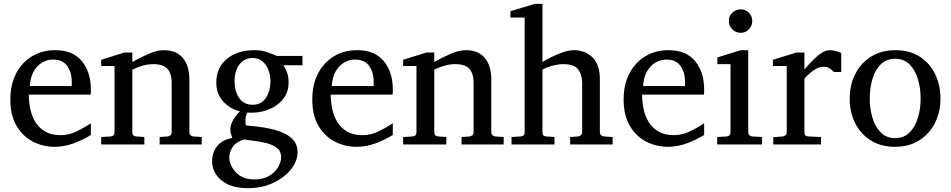

<svg xmlns="http://www.w3.org/2000/svg" viewBox="-20 -757 4982 1006"><path d="M266.1 12.2Q205.6 12.2 152.6 -14.9Q99.6 -42 66.9 -97.2Q34.2 -152.3 34.2 -235.8Q34.2 -314 64.5 -372.1Q94.7 -430.2 147.9 -462.2Q201.2 -494.1 269 -494.1Q362.3 -494.1 409.2 -436.3Q456.1 -378.4 456.1 -289.1Q456.1 -284.2 456.1 -276.1Q456.1 -268.1 455.1 -261.2H130.9Q130.9 -223.1 138.9 -185.3Q147 -147.5 166 -116.7Q185.1 -85.9 217.3 -67.4Q249.5 -48.8 297.9 -48.8Q340.8 -48.8 381.6 -68.6Q422.4 -88.4 456.1 -110.8V-49.8Q414.1 -23.9 365.5 -5.9Q316.9 12.2 266.1 12.2ZM136.2 -306.2H356V-328.1Q356 -377.4 332.3 -411.1Q308.6 -444.8 258.8 -444.8Q209.5 -444.8 174.8 -407.7Q140.1 -370.6 136.2 -306.2Z M1037.1 0H816.4V-39.1L858.4 -42Q867.2 -43 873.3 -48.8Q879.4 -54.7 879.4 -64V-324.2Q879.4 -371.6 857.4 -396.2Q835.4 -420.9 783.2 -420.9Q754.9 -420.9 726.8 -412.8Q698.7 -404.8 673.3 -392.1V-64Q673.3 -43.5 694.3 -42L736.3 -39.1V0H510.3V-39.1L559.1 -42Q580.1 -43.5 580.1 -64V-411.1H510.3V-443.8L632.3 -481.9H673.3V-432.1Q715.3 -456.1 759.5 -475.1Q803.7 -494.1 838.4 -494.1Q903.8 -494.1 938 -453.4Q972.2 -412.6 972.2 -339.8V-64Q972.2 -54.7 978.3 -48.8Q984.4 -43 993.2 -42L1037.1 -39.1Z M1564.9 -415H1465.3Q1476.6 -397 1484.4 -375.5Q1492.2 -354 1492.2 -325.2Q1492.2 -272.5 1461.4 -235.6Q1430.7 -198.7 1381.6 -180.9Q1332.5 -163.1 1276.4 -167Q1268.6 -154.3 1266.8 -139.2Q1265.1 -124 1266.4 -112.8Q1267.6 -101.6 1268.1 -100.1Q1294.9 -97.2 1330.3 -93.3Q1365.7 -89.4 1402.1 -81.1Q1438.5 -72.8 1469.7 -58.1Q1501 -43.5 1520 -19.5Q1539.1 4.4 1539.1 40Q1539.1 87.4 1504.4 130.6Q1469.7 173.8 1410.9 201.4Q1352.1 229 1279.3 229Q1189.9 229 1140.6 188.2Q1091.3 147.5 1091.3 86.9Q1091.3 43.5 1117.2 9.5Q1143.1 -24.4 1197.3 -34.2Q1191.9 -49.8 1189.5 -56.6Q1187 -63.5 1187 -80.1Q1187 -99.6 1199 -123.3Q1210.9 -147 1237.3 -173.8Q1187.5 -185.1 1150.4 -224.4Q1113.3 -263.7 1113.3 -324.2Q1113.3 -402.8 1168.7 -448.5Q1224.1 -494.1 1314 -494.1Q1349.6 -494.1 1380.1 -483.6Q1410.6 -473.1 1430.2 -463.9H1564.9ZM1397 -331.1Q1397 -362.8 1386.2 -390.6Q1375.5 -418.5 1355 -435.8Q1334.5 -453.1 1304.2 -453.1Q1262.2 -453.1 1235.6 -420.7Q1209 -388.2 1209 -330.1Q1209 -279.8 1232.9 -243.9Q1256.8 -208 1304.2 -208Q1349.1 -208 1373 -244.1Q1397 -280.3 1397 -331.1ZM1453.1 66.9Q1453.1 35.6 1431.4 18.6Q1409.7 1.5 1377.4 -6.8Q1345.2 -15.1 1312.5 -18.8Q1279.8 -22.5 1257.3 -26.9Q1213.9 -11.2 1197.5 15.6Q1181.2 42.5 1181.2 66.9Q1181.2 90.8 1195.1 117.9Q1209 145 1238 164.1Q1267.1 183.1 1312 183.1Q1359.9 183.1 1391.1 164.1Q1422.4 145 1437.7 117.9Q1453.1 90.8 1453.1 66.9Z M1848.1 12.2Q1787.6 12.2 1734.6 -14.9Q1681.6 -42 1648.9 -97.2Q1616.2 -152.3 1616.2 -235.8Q1616.2 -314 1646.5 -372.1Q1676.8 -430.2 1730 -462.2Q1783.2 -494.1 1851.1 -494.1Q1944.3 -494.1 1991.2 -436.3Q2038.1 -378.4 2038.1 -289.1Q2038.1 -284.2 2038.1 -276.1Q2038.1 -268.1 2037.1 -261.2H1712.9Q1712.9 -223.1 1720.9 -185.3Q1729 -147.5 1748 -116.7Q1767.1 -85.9 1799.3 -67.4Q1831.5 -48.8 1879.9 -48.8Q1922.9 -48.8 1963.6 -68.6Q2004.4 -88.4 2038.1 -110.8V-49.8Q1996.1 -23.9 1947.5 -5.9Q1898.9 12.2 1848.1 12.2ZM1718.3 -306.2H1938V-328.1Q1938 -377.4 1914.3 -411.1Q1890.6 -444.8 1840.8 -444.8Q1791.5 -444.8 1756.8 -407.7Q1722.2 -370.6 1718.3 -306.2Z M2619.1 0H2398.4V-39.1L2440.4 -42Q2449.2 -43 2455.3 -48.8Q2461.4 -54.7 2461.4 -64V-324.2Q2461.4 -371.6 2439.5 -396.2Q2417.5 -420.9 2365.2 -420.9Q2336.9 -420.9 2308.8 -412.8Q2280.8 -404.8 2255.4 -392.1V-64Q2255.4 -43.5 2276.4 -42L2318.4 -39.1V0H2092.3V-39.1L2141.1 -42Q2162.1 -43.5 2162.1 -64V-411.1H2092.3V-443.8L2214.4 -481.9H2255.4V-432.1Q2297.4 -456.1 2341.6 -475.1Q2385.7 -494.1 2420.4 -494.1Q2485.8 -494.1 2520 -453.4Q2554.2 -412.6 2554.2 -339.8V-64Q2554.2 -54.7 2560.3 -48.8Q2566.4 -43 2575.2 -42L2619.1 -39.1Z M3189.9 0H2967.3V-39.1L3008.3 -42Q3017.1 -43 3023.7 -48.8Q3030.3 -54.7 3030.3 -64V-321.8Q3030.3 -364.7 3009.8 -392.8Q2989.3 -420.9 2931.2 -420.9Q2904.8 -420.9 2874.3 -412.6Q2843.8 -404.3 2822.3 -392.1V-64Q2822.3 -43.5 2842.3 -42L2885.3 -39.1V0H2660.2V-39.1L2708 -42Q2729 -43.5 2729 -64V-665H2654.3V-698.2L2782.2 -736.8H2822.3V-432.1Q2840.3 -443.4 2869.1 -457.8Q2897.9 -472.2 2929.7 -483.2Q2961.4 -494.1 2987.3 -494.1Q3044.9 -494.1 3084 -457Q3123 -419.9 3123 -342.8V-64Q3123 -54.7 3129.6 -48.8Q3136.2 -43 3145 -42L3189.9 -39.1Z M3479.5 12.2Q3418.9 12.2 3366 -14.9Q3313 -42 3280.3 -97.2Q3247.6 -152.3 3247.6 -235.8Q3247.6 -314 3277.8 -372.1Q3308.1 -430.2 3361.3 -462.2Q3414.6 -494.1 3482.4 -494.1Q3575.7 -494.1 3622.6 -436.3Q3669.4 -378.4 3669.4 -289.1Q3669.4 -284.2 3669.4 -276.1Q3669.4 -268.1 3668.5 -261.2H3344.2Q3344.2 -223.1 3352.3 -185.3Q3360.4 -147.5 3379.4 -116.7Q3398.4 -85.9 3430.7 -67.4Q3462.9 -48.8 3511.2 -48.8Q3554.2 -48.8 3595 -68.6Q3635.7 -88.4 3669.4 -110.8V-49.8Q3627.4 -23.9 3578.9 -5.9Q3530.3 12.2 3479.5 12.2ZM3349.6 -306.2H3569.3V-328.1Q3569.3 -377.4 3545.7 -411.1Q3522 -444.8 3472.2 -444.8Q3422.9 -444.8 3388.2 -407.7Q3353.5 -370.6 3349.6 -306.2Z M3921.4 -647Q3921.4 -621.6 3903.8 -603.3Q3886.2 -585 3860.8 -585Q3835.4 -585 3817.1 -603.3Q3798.8 -621.6 3798.8 -647Q3798.8 -672.9 3817.1 -690.4Q3835.4 -708 3860.8 -708Q3886.2 -708 3903.8 -690.4Q3921.4 -672.9 3921.4 -647ZM3972.7 0H3737.8V-39.1L3786.6 -42Q3807.6 -43.5 3807.6 -64V-420.9H3738.8V-456.1L3860.8 -494.1H3900.4V-64Q3900.4 -54.7 3906.5 -48.6Q3912.6 -42.5 3921.4 -42L3972.7 -39.1Z M4387.7 -379.9H4348.6Q4339.4 -391.1 4326.4 -399.2Q4313.5 -407.2 4294.9 -407.2Q4271 -407.2 4245.8 -390.6Q4220.7 -374 4194.8 -345.2V-64Q4194.8 -43 4215.8 -42L4281.7 -39.1V0H4031.7V-38.1L4081.1 -42Q4089.8 -43 4095.9 -48.8Q4102.1 -54.7 4102.1 -64V-411.1H4029.8V-443.8L4153.8 -481.9H4194.8V-393.1Q4237.3 -442.4 4268.8 -468.3Q4300.3 -494.1 4326.7 -494.1Q4342.3 -494.1 4360.4 -489.3Q4378.4 -484.4 4387.7 -479Z M4907.7 -240.2Q4907.7 -169.4 4878.4 -112.1Q4849.1 -54.7 4795.7 -21.2Q4742.2 12.2 4668.9 12.2Q4596.2 12.2 4543 -21Q4489.7 -54.2 4460.9 -111.3Q4432.1 -168.5 4432.1 -240.2Q4432.1 -311.5 4461.2 -369.1Q4490.2 -426.8 4544.2 -460.4Q4598.1 -494.1 4671.9 -494.1Q4746.6 -494.1 4799.3 -460Q4852.1 -425.8 4879.9 -368.2Q4907.7 -310.5 4907.7 -240.2ZM4803.7 -241.2Q4803.7 -295.9 4789.3 -343.3Q4774.9 -390.6 4745.4 -419.9Q4715.8 -449.2 4670.9 -449.2Q4624.5 -449.2 4595 -419.9Q4565.4 -390.6 4551.3 -343.3Q4537.1 -295.9 4537.1 -241.2Q4537.1 -187 4551.5 -139.4Q4565.9 -91.8 4595.5 -62.5Q4625 -33.2 4669.9 -33.2Q4715.8 -33.2 4745.4 -62.5Q4774.9 -91.8 4789.3 -139.2Q4803.7 -186.5 4803.7 -241.2Z"/></svg>

Font: Charis
Style: Regular
Weight: 400
Designer: Walt Agee, Miriam Martin, Annie Olsen, Victor Gaultney, Lorna Priest, Alan Ward, Bob Hallissy, Martin Hosken, Sharon Cor
Foundry: SIL Global
Version: Version 7.000